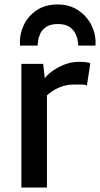

<svg xmlns="http://www.w3.org/2000/svg" viewBox="-20 -843 450 863"><path d="M185 -409 178 -485Q185.5 -500.5 209.5 -519.2Q233.5 -538 266.2 -551.5Q299 -565 333 -565Q352 -565 365.8 -563.5Q379.5 -562 386 -558L370.5 -458.5Q364 -462 352 -463Q348 -463 314 -463Q283 -463 258.2 -454.2Q233.5 -445.5 215 -433Q196.5 -420.5 185 -409ZM76 0V-556H174L182 -485L191 -443V0ZM239 -823Q292.5 -823 332 -796.5Q371.5 -770 392 -727.8Q412.5 -685.5 409 -638H332Q331.5 -643.5 329.5 -659Q327.5 -674.5 319 -692Q310.5 -709.5 292 -722.2Q273.5 -735 240 -735Q206.5 -735 187.8 -722.2Q169 -709.5 161 -692Q153 -674.5 151.2 -659Q149.5 -643.5 149 -638H70Q66.5 -685.5 85.8 -727.8Q105 -770 144.2 -796.5Q183.5 -823 239 -823Z"/></svg>

Font: Tracken
Style: Regular
Weight: 400
Designer: Eben Sorkin
Foundry: Eben Sorkin
Version: Version 2.001